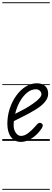

<svg xmlns="http://www.w3.org/2000/svg" viewBox="-25 -1246 460 1698"><path d="M160 9Q104 9 72 -34.5Q40 -78 40 -151Q40 -221 61.2 -285.5Q82.5 -350 119 -400.5Q155.5 -451 202.2 -480.2Q249 -509.5 300.5 -509.5Q347.5 -509.5 374.2 -485.5Q401 -461.5 401 -418.5Q401 -387 384 -360.8Q367 -334.5 341 -313.2Q315 -292 287.2 -275.5Q259.5 -259 237.5 -246.5Q208 -230 166.8 -209.8Q125.5 -189.5 97.5 -175Q96.5 -166 96 -156.8Q95.5 -147.5 95.5 -138Q95.5 -100 114.5 -72Q133.5 -44 161.5 -44Q191 -44 223.8 -68.5Q256.5 -93 287 -128.5Q306.5 -154 319.8 -158Q333 -162 342.5 -154.5Q349.5 -150 352.2 -143.2Q355 -136.5 350.8 -124.8Q346.5 -113 331.5 -93.5Q298 -49 251.8 -20Q205.5 9 160 9ZM109 -239Q130.5 -250.5 156 -263.5Q181.5 -276.5 204 -289Q239.5 -310 271 -332.2Q302.5 -354.5 322 -375.5Q341.5 -396.5 341.5 -414Q341.5 -428 328.5 -442.2Q315.5 -456.5 292 -456.5Q251.5 -456.5 214.8 -426.5Q178 -396.5 150.2 -347Q122.5 -297.5 109 -239ZM160 9Q104 9 72 -34.5Q40 -78 40 -151Q40 -221 61.2 -285.5Q82.5 -350 119 -400.5Q155.5 -451 202.2 -480.2Q249 -509.5 300.5 -509.5Q347.5 -509.5 374.2 -485.5Q401 -461.5 401 -418.5Q401 -387 384 -360.8Q367 -334.5 341 -313.2Q315 -292 287.2 -275.5Q259.5 -259 237.5 -246.5Q208 -230 166.8 -209.8Q125.5 -189.5 97.5 -175Q96.5 -166 96 -156.8Q95.5 -147.5 95.5 -138Q95.5 -100 114.5 -72Q133.5 -44 161.5 -44Q191 -44 223.8 -68.5Q256.5 -93 287 -128.5Q306.5 -154 319.8 -158Q333 -162 342.5 -154.5Q349.5 -150 352.2 -143.2Q355 -136.5 350.8 -124.8Q346.5 -113 331.5 -93.5Q298 -49 251.8 -20Q205.5 9 160 9ZM109 -239Q130.5 -250.5 156 -263.5Q181.5 -276.5 204 -289Q239.5 -310 271 -332.2Q302.5 -354.5 322 -375.5Q341.5 -396.5 341.5 -414Q341.5 -428 328.5 -442.2Q315.5 -456.5 292 -456.5Q251.5 -456.5 214.8 -426.5Q178 -396.5 150.2 -347Q122.5 -297.5 109 -239ZM-5 424.5H415.5V432.5H-5ZM-5 -16H415.5V0H-5ZM-5 -501.5H415.5V-493.5H-5ZM-5 -1226H415.5V-1218H-5Z"/></svg>

Font: Edu AU VIC WA NT Guides
Style: Regular
Weight: 400
Designer: Tina and Corey Anderson, Eben Sorkin, Mirko Velimirovic
Foundry: Google for Education
Version: Version 1.001